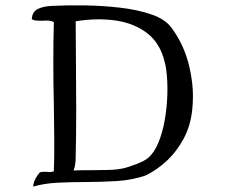

<svg xmlns="http://www.w3.org/2000/svg" viewBox="-20 -681 850 713"><path d="M694 -275Q688 -215 662.5 -167Q637 -119 599.5 -84Q562 -49 520 -29Q470 -12 412 -8.5Q354 -5 295 -5Q243 -5 193.5 -2.5Q144 0 103 12Q105 -5 112 -18Q119 -31 128 -41Q135 -43 141 -43Q147 -43 153 -43Q159 -42 165.5 -42Q172 -42 180 -45Q182 -98 181.5 -159.5Q181 -221 180 -287Q179 -328 178.5 -370Q178 -412 178 -454Q178 -491 178.5 -527.5Q179 -564 180 -599Q170 -604 159 -604.5Q148 -605 137 -604Q127 -604 116.5 -604.5Q106 -605 98 -610Q100 -639 122 -648.5Q144 -658 171 -659Q227 -662 294 -661Q361 -660 426 -652.5Q491 -645 542 -627.5Q593 -610 616 -579Q635 -554 651 -522.5Q667 -491 678 -453Q689 -414 694 -369.5Q699 -325 694 -275ZM597 -424Q596 -432 594.5 -439Q593 -446 591 -453Q574 -521 527 -557.5Q480 -594 411.5 -604.5Q343 -615 261 -602Q261 -568 261.5 -531Q262 -494 262 -454Q263 -366 263 -273Q263 -180 261 -97Q261 -86 259.5 -72.5Q258 -59 253 -48Q272 -49 289.5 -49Q307 -49 324 -49Q357 -49 387 -50Q417 -51 443 -57Q461 -62 487.5 -72Q514 -82 528 -93Q551 -111 567 -148.5Q583 -186 591.5 -233.5Q600 -281 601.5 -331Q603 -381 597 -424Z"/></svg>

Font: Yuji Syuku
Style: Regular
Weight: 400
Designer: Kataoka Yuji
Foundry: Kinuta Font Factory
Version: Version 3.002